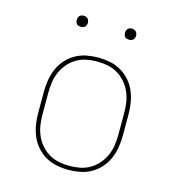

<svg xmlns="http://www.w3.org/2000/svg" viewBox="-106 -787 811 885"><g transform="rotate(15 300.0 -344.5)"><path d="M300 8Q272 8 244 2.5Q216 -3 191.5 -17Q167 -31 148 -52.5Q129 -74 118 -100Q107 -126 102.5 -154Q98 -182 98 -210V-310Q98 -338 102.5 -366Q107 -394 118 -420Q129 -446 148 -467.5Q167 -489 191.5 -503Q216 -517 244 -522.5Q272 -528 300 -528Q328 -528 356 -522.5Q384 -517 408.5 -503Q433 -489 452 -467.5Q471 -446 482 -420Q493 -394 497.5 -366Q502 -338 502 -310V-210Q502 -182 497.5 -154Q493 -126 482 -100Q471 -74 452 -52.5Q433 -31 408.5 -17Q384 -3 356 2.5Q328 8 300 8ZM300 -11Q326 -11 351 -16Q376 -21 398 -34Q420 -47 437 -67Q454 -87 464 -110.5Q474 -134 477.5 -159Q481 -184 481 -210V-310Q481 -336 477.5 -361Q474 -386 464 -409.5Q454 -433 437 -453Q420 -473 398 -486Q376 -499 351 -504Q326 -509 300 -509Q274 -509 249 -504Q224 -499 202 -486Q180 -473 163 -453Q146 -433 136 -409.5Q126 -386 122.5 -361Q119 -336 119 -310V-210Q119 -184 122.5 -159Q126 -134 136 -110.5Q146 -87 163 -67Q180 -47 202 -34Q224 -21 249 -16Q274 -11 300 -11ZM415 -644Q410 -644 404.5 -645.5Q399 -647 395.5 -650.5Q392 -654 390.5 -659.5Q389 -665 389 -670Q389 -675 390.5 -680.5Q392 -686 395.5 -689.5Q399 -693 404.5 -695Q410 -697 415 -697Q420 -697 425.5 -695Q431 -693 434.5 -689.5Q438 -686 440 -680.5Q442 -675 442 -670Q442 -665 440 -659.5Q438 -654 434.5 -650.5Q431 -647 425.5 -645.5Q420 -644 415 -644ZM185 -644Q180 -644 174.5 -645.5Q169 -647 165.5 -650.5Q162 -654 160.5 -659.5Q159 -665 159 -670Q159 -675 160.5 -680.5Q162 -686 165.5 -689.5Q169 -693 174.5 -695Q180 -697 185 -697Q190 -697 195.5 -695Q201 -693 204.5 -689.5Q208 -686 210 -680.5Q212 -675 212 -670Q212 -665 210 -659.5Q208 -654 204.5 -650.5Q201 -647 195.5 -645.5Q190 -644 185 -644Z"/></g></svg>

Font: Iosevka HT Thin Extended
Style: Regular
Weight: 100
Width: 7
Monospace: yes
Designer: Belleve Invis
Foundry: Belleve Invis
Version: Version 32.3.0; ttfautohint (v1.8.4)